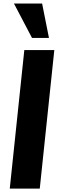

<svg xmlns="http://www.w3.org/2000/svg" viewBox="-20 -1102 338 1122"><path d="M167 -880.4 61.5 -1081.5H226.1L266.1 -880.4ZM37.1 0 122.1 -809.6H297.4L212.4 0Z"/></svg>

Font: Oswald
Style: Bold
Weight: 700
Designer: Vernon Adams
Foundry: Vernon Adams
Version: 3.0; ttfautohint (v0.94.23-7a4d-dirty) -l 8 -r 50 -G 200 -x 